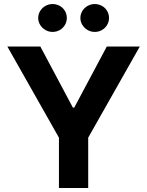

<svg xmlns="http://www.w3.org/2000/svg" viewBox="-20 -940 736 960"><path d="M181.8 -707.2 344.5 -401.9H351.2L513.9 -707.2H678.9L421 -251.7V0H274.7V-251.7L16.9 -707.2ZM171 -850Q171 -869.1 180.9 -885.2Q190.8 -901.3 207.1 -910.5Q223.4 -919.7 243 -919.7Q262.5 -919.7 278.9 -910.5Q295.3 -901.3 304.7 -885.3Q314.1 -869.3 314.1 -850Q314.1 -831.3 304.7 -815.4Q295.3 -799.4 278.9 -789.9Q262.5 -780.4 243 -780.4Q223.6 -780.4 207.2 -789.9Q190.8 -799.4 180.9 -815.4Q171 -831.4 171 -850ZM381.9 -850Q381.9 -869.1 391.8 -885.2Q401.7 -901.3 418 -910.5Q434.3 -919.7 453.9 -919.7Q473.3 -919.7 489.8 -910.5Q506.3 -901.3 515.7 -885.2Q525.1 -869.1 525.1 -850Q525.1 -831.3 515.7 -815.4Q506.3 -799.4 489.8 -789.9Q473.3 -780.4 453.9 -780.4Q434.5 -780.4 418.1 -789.9Q401.7 -799.4 391.8 -815.4Q381.9 -831.4 381.9 -850Z"/></svg>

Font: Pretendard Variable
Style: Regular
Weight: 400
Designer: Base glyphs from Inter by Rasmus Andersson; Hangul glyphs from Noto Sans CJK(Source Han Sans) by Jang Soo-young and Kang
Foundry: Kil Hyung-jin
Version: Version 1.100;FEAKit 1.0